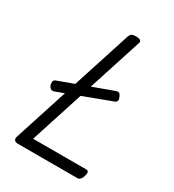

<svg xmlns="http://www.w3.org/2000/svg" viewBox="-235 -1148 1163 1281"><g transform="rotate(30 347.0 -507.5)"><path d="M109 0Q64 0 77 -40L383 -988Q388 -1002 398 -1008.5Q408 -1015 430 -1015Q453 -1015 464 -1008Q475 -1001 469 -985L177 -80H588Q599 -80 603 -70.5Q607 -61 601 -40Q596 -21 586 -10.5Q576 0 565 0ZM142 -424Q127 -419 117 -424.5Q107 -430 99 -447Q95 -460 97 -473.5Q99 -487 113 -492L496 -632Q510 -637 518.5 -633.5Q527 -630 534 -615Q552 -579 527 -568Z"/></g></svg>

Font: Playwrite BE VLG
Style: Regular
Weight: 400
Designer: Veronika Burian, José Scaglione
Foundry: TypeTogether
Version: Version 1.002